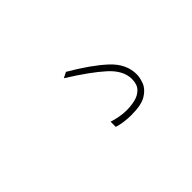

<svg xmlns="http://www.w3.org/2000/svg" viewBox="-36 -181 572 572"><g transform="rotate(-45 250.0 105.5)"><path d="M285 220Q270 220 255 218Q240 216 227 212V190Q239 194 254.5 197Q270 200 285 200Q303 200 320.5 196Q338 192 350 180Q362 168 362 145Q362 109 325.5 76Q289 43 220 0L238 -9Q305 30 343.5 65.5Q382 101 382 145Q382 159 375.5 176.5Q369 194 348.5 207Q328 220 285 220Z"/></g></svg>

Font: M PLUS 1 Code Thin
Style: Regular
Weight: 250
Designer: Coji Morishita
Foundry: UNDERFOREST DESIGN
Version: Version 1.002